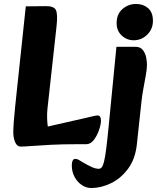

<svg xmlns="http://www.w3.org/2000/svg" viewBox="-20 -727 791 968"><path d="M84 12Q66 12 56.5 -10Q47 -32 47 -59Q47 -98 56 -186L110 -695L210 -696Q251 -697 261.5 -677Q272 -657 265 -594L219 -176Q217 -155 217.5 -132.5Q218 -110 221 -89L410 -132Q428 -136 446.5 -140.5Q465 -145 472 -145Q489 -145 489 -118Q489 -100 479.5 -72Q470 -44 453.5 -22Q437 0 415 0H370Q295 0 237 3Q179 6 140.5 9Q102 12 84 12ZM440 221Q415 221 392.5 206Q370 191 356 165Q342 139 342 107Q342 93 346 83.5Q350 74 360 74Q368 74 376 78.5Q384 83 397 91Q417 103 439 113.5Q461 124 478 124Q486 124 492.5 117Q499 110 504.5 88Q510 66 515.5 23Q521 -20 528 -92L567 -491H663Q688 -491 700.5 -474.5Q713 -458 717 -437Q721 -416 721 -400Q721 -380 715 -347Q709 -314 702.5 -278Q696 -242 693 -213L670 1Q662 75 625.5 124Q589 173 539 197Q489 221 440 221ZM654 -524Q619 -524 593.5 -548Q568 -572 568 -610Q568 -656 597.5 -681.5Q627 -707 666 -707Q702 -707 726.5 -686Q751 -665 751 -622Q751 -580 722 -552Q693 -524 654 -524Z"/></svg>

Font: Alkatra
Style: Bold
Weight: 700
Designer: Suman Bhandary
Version: Version 1.100;gftools[0.9.22]